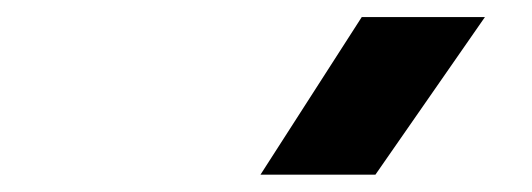

<svg xmlns="http://www.w3.org/2000/svg" viewBox="-20 -815 626 226"><path d="M286.6 -609.4H421.9L550.8 -794.9H405.8Z"/></svg>

Font: Cascadia Code NF
Style: Bold Italic
Weight: 700
Italic angle: -10°
Monospace: yes
Designer: Aaron Bell
Foundry: Saja Typeworks
Version: Version 2404.023